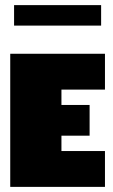

<svg xmlns="http://www.w3.org/2000/svg" viewBox="-20 -730 440 750"><path d="M375 -630V-710H35V-630ZM20 -520V0H390V-140H220V-200H330V-320H220V-380H390V-520Z"/></svg>

Font: MikodacsPCS
Style: Regular
Weight: 900
Designer: gluk (gluksza@wp.pl)
Foundry: gluk (gluksza@wp.pl)
Version: Version 0.27